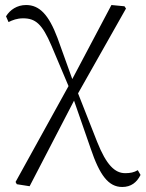

<svg xmlns="http://www.w3.org/2000/svg" viewBox="-20 -540 580 765"><path d="M467 205C502 205 525 187 540 157L529 138C514 147 499 150 479 150C438 150 404 118 367 25L291 -168L482 -506L476 -515L424 -520L268 -225L209 -389C174 -482 137 -520 84 -520C48 -520 20 -501 4 -475L14 -452C30 -460 48 -467 72 -467C121 -467 148 -445 185 -358L253 -197L42 185L47 194L98 202L275 -139L341 51C377 158 412 205 467 205Z"/></svg>

Font: Noto Serif TC ExtraLight
Style: Regular
Weight: 200
Designer: Ryoko NISHIZUKA 西塚涼子 (kana & ideographs); Frank Grießhammer (Latin, Greek & Cyrillic); Wenlong ZHANG 张文龙 (bopomofo); San
Foundry: Adobe
Version: Version 2.001;hotconv 1.1.0;makeotfexe 2.6.0